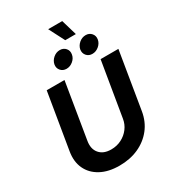

<svg xmlns="http://www.w3.org/2000/svg" viewBox="-257 -1243 1254 1392"><g transform="rotate(-30 370.5 -547.0)"><path d="M326.7 10.3Q234.4 10.3 170.7 -24.4Q106.9 -59.1 78.6 -119.9Q50.3 -180.7 63.5 -260.3L141.1 -727.5H290L213.4 -262.7Q202.6 -198.7 235.4 -160.2Q268.1 -121.6 333 -121.6Q380.4 -121.6 419.4 -141.6Q458.5 -161.6 484.1 -195.6Q509.8 -229.5 516.6 -272.5L592.3 -727.5H741.2L662.6 -250.5Q649.4 -170.9 603.3 -112.3Q557.1 -53.7 486.1 -21.7Q415 10.3 326.7 10.3ZM561 -790Q530.8 -790 512.9 -811Q495.1 -832 499.5 -861.3Q504.9 -890.6 529.5 -911.6Q554.2 -932.6 585 -932.6Q614.7 -932.6 632.8 -911.6Q650.9 -890.6 646 -861.3Q641.1 -832 616.2 -811Q591.3 -790 561 -790ZM344.7 -790Q314.5 -790 296.4 -811Q278.3 -832 283.2 -861.3Q288.6 -890.6 313.2 -911.6Q337.9 -932.6 368.2 -932.6Q398.4 -932.6 416.5 -911.6Q434.6 -890.6 429.2 -861.3Q424.8 -832 399.7 -811Q374.5 -790 344.7 -790ZM439 -974.6 371.6 -1105.5H489.3L527.8 -974.6Z"/></g></svg>

Font: Inter
Style: Bold Italic
Weight: 700
Italic angle: -9.39999°
Designer: Rasmus Andersson
Foundry: rsms
Version: Version 4.001;git-9221beed3